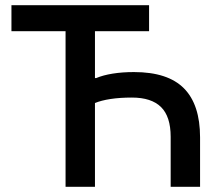

<svg xmlns="http://www.w3.org/2000/svg" viewBox="-20 -718 845 738"><path d="M232 0V-598H24V-698H553V-598H345V-418H350Q376 -429 413 -435Q450 -441 495 -441Q625 -441 687 -378.5Q749 -316 749 -190V0H636V-192Q636 -270 599 -306.5Q562 -343 487 -343Q441 -343 405 -337.5Q369 -332 345 -322V0Z"/></svg>

Font: IBM Plex Sans Medium
Style: Regular
Weight: 500
Designer: Mike Abbink, Paul van der Laan, Pieter van Rosmalen
Foundry: Bold Monday
Version: Version 3.201